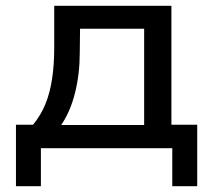

<svg xmlns="http://www.w3.org/2000/svg" viewBox="-20 -511 735 662"><path d="M35 131V-81H94Q121 -114 136.5 -152Q152 -190 159.5 -238.5Q167 -287 167 -348V-491H571V-81H660V131H574V0H121V131ZM191 -80H477V-412H256L255 -329Q255 -257 239 -192Q223 -127 191 -80Z"/></svg>

Font: Nunito Sans 10pt SemiExpanded Medium
Style: Regular
Weight: 500
Width: 6
Designer: Vernon Adams
Foundry: Vernon Adams
Version: Version 3.101;gftools[0.9.27]